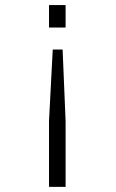

<svg xmlns="http://www.w3.org/2000/svg" viewBox="-20 -599 457 759"><path d="M173.8 -579.1V-490.2H239.3V-579.1ZM188.5 -403.3 173.8 -121.1V139.6H239.3V-121.1L227.5 -403.3Z"/></svg>

Font: Dotum
Style: Regular
Weight: 400
Version: Version 2.21